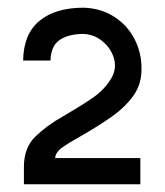

<svg xmlns="http://www.w3.org/2000/svg" viewBox="-20 -725 427 498"><path d="M42 -247V-292Q42 -342 72 -371Q102 -400 143 -423Q183 -446 218 -469.5Q253 -493 271 -526Q283 -550 275 -575.5Q267 -601 244.5 -619Q222 -637 193 -637Q155 -636 133.5 -620.5Q112 -605 111 -568H40Q41 -637 82.5 -671Q124 -705 196 -705Q241 -704 275.5 -682Q310 -660 328.5 -624.5Q347 -589 347 -549Q348 -508 326.5 -477.5Q305 -447 268.5 -421.5Q232 -396 188 -371Q159 -355 141.5 -342.5Q124 -330 123 -315H344V-247Z"/></svg>

Font: Kulim Park SemiBold
Style: Regular
Weight: 600
Designer: Noponies / Dale Sattler
Foundry: Noponies
Version: Version 1.000; ttfautohint (v1.8.3)